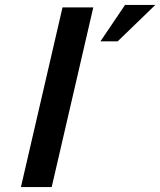

<svg xmlns="http://www.w3.org/2000/svg" viewBox="-20 -760 651 780"><path d="M65 0 234 -730H359L190 0ZM488 -740H611L458 -592H388Z"/></svg>

Font: Miedinger
Style: Bold-Italic
Weight: 700
Italic angle: -13°
Version: Version 001.000